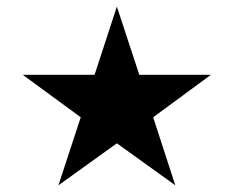

<svg xmlns="http://www.w3.org/2000/svg" viewBox="-20 -698 701 576"><path d="M263.7 -473.6 330.6 -678.2 397.9 -473.6H612.8L439.5 -346.2L505.9 -142.1L330.6 -268.1L155.3 -142.1L222.2 -346.2L48.3 -473.6Z"/></svg>

Font: Vazirmatn RD UI Black
Style: Regular
Weight: 900
Designer: Saber Rastikerdar
Foundry: Saber Rastikerdar
Version: Version 33.003